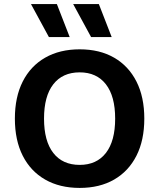

<svg xmlns="http://www.w3.org/2000/svg" viewBox="-20 -912 781 942"><path d="M371 -670Q469 -670 540 -629Q611 -588 649.5 -512Q688 -436 688 -330Q688 -224 649.5 -148Q611 -72 540 -31Q469 10 371 10Q273 10 201.5 -31Q130 -72 91.5 -148Q53 -224 53 -330Q53 -436 91.5 -512Q130 -588 201.5 -629Q273 -670 371 -670ZM371 -557Q287 -557 241.5 -498.5Q196 -440 196 -330Q196 -220 241.5 -161.5Q287 -103 371 -103Q454 -103 499.5 -161.5Q545 -220 545 -330Q545 -440 499.5 -498.5Q454 -557 371 -557ZM259 -892 322 -730H220L132 -892ZM465 -892 528 -730H427L339 -892Z"/></svg>

Font: Work Sans SemiBold
Style: Regular
Weight: 600
Designer: Wei Huang
Foundry: Wei Huang
Version: Version 2.010; ttfautohint (v1.8.3)